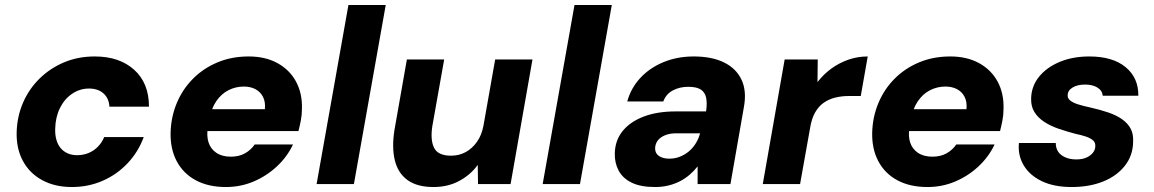

<svg xmlns="http://www.w3.org/2000/svg" viewBox="-20 -740 4640 772"><path d="M269 12Q200 12 149 -16Q98 -44 71.5 -94Q45 -144 47 -210Q49 -273 73 -328Q97 -383 139.5 -424.5Q182 -466 238 -489.5Q294 -513 361 -513Q460 -513 519.5 -459.5Q579 -406 579 -311H420Q418 -345 396 -364.5Q374 -384 338 -384Q301 -384 270 -363Q239 -342 221 -305.5Q203 -269 202 -223Q201 -199 206.5 -179Q212 -159 223.5 -145Q235 -131 252 -123.5Q269 -116 290 -116Q315 -116 336.5 -125Q358 -134 374 -150.5Q390 -167 399 -189H558Q536 -129 493 -83.5Q450 -38 392.5 -13Q335 12 269 12Z M888 12Q818 12 767.5 -15Q717 -42 690.5 -92Q664 -142 666 -209Q668 -271 691 -326Q714 -381 755.5 -423Q797 -465 854 -489Q911 -513 980 -513Q1047 -513 1096 -486Q1145 -459 1170.5 -411.5Q1196 -364 1194 -302Q1194 -278 1189.5 -255Q1185 -232 1180 -213H771L787 -301H1045Q1048 -330 1037.5 -350.5Q1027 -371 1007 -381.5Q987 -392 960 -392Q928 -392 899 -377.5Q870 -363 849.5 -333Q829 -303 821 -257L816 -228Q810 -194 818.5 -167.5Q827 -141 850 -125.5Q873 -110 908 -110Q941 -110 965 -123.5Q989 -137 1004 -159H1158Q1135 -110 1094 -71.5Q1053 -33 1000.5 -10.5Q948 12 888 12Z M1253 0 1381 -720H1531L1403 0Z M1723 12Q1657 12 1618.5 -16Q1580 -44 1567.5 -95.5Q1555 -147 1566 -217L1616 -501H1766L1718 -231Q1710 -175 1726 -144.5Q1742 -114 1794 -114Q1826 -114 1852.5 -128.5Q1879 -143 1898 -170Q1917 -197 1924 -235L1971 -501H2121L2033 0H1902L1901 -77Q1872 -37 1826.5 -12.5Q1781 12 1723 12Z M2162 0 2290 -720H2440L2312 0Z M2614 12Q2556 12 2520 -5.5Q2484 -23 2467.5 -54Q2451 -85 2452 -123Q2453 -175 2483 -212.5Q2513 -250 2567.5 -271Q2622 -292 2697 -292H2819Q2824 -326 2819 -348Q2814 -370 2797 -380.5Q2780 -391 2747 -391Q2713 -391 2685.5 -376.5Q2658 -362 2647 -332H2502Q2517 -386 2554.5 -426.5Q2592 -467 2647.5 -490Q2703 -513 2769 -513Q2842 -513 2891 -489Q2940 -465 2961.5 -419.5Q2983 -374 2971 -309L2917 0H2785V-71Q2771 -53 2753 -37.5Q2735 -22 2713.5 -11Q2692 0 2667 6Q2642 12 2614 12ZM2671 -102Q2694 -102 2714 -110Q2734 -118 2750 -131.5Q2766 -145 2777.5 -163.5Q2789 -182 2795 -204H2699Q2674 -204 2655 -196.5Q2636 -189 2625.5 -176Q2615 -163 2614 -144Q2614 -123 2630 -112.5Q2646 -102 2671 -102Z M3047 0 3135 -501H3268L3267 -410Q3292 -442 3323 -464.5Q3354 -487 3391 -500Q3428 -513 3469 -513L3441 -354H3394Q3364 -354 3338 -347.5Q3312 -341 3291.5 -326.5Q3271 -312 3257 -287Q3243 -262 3237 -224L3197 0Z M3709 12Q3639 12 3588.5 -15Q3538 -42 3511.5 -92Q3485 -142 3487 -209Q3489 -271 3512 -326Q3535 -381 3576.5 -423Q3618 -465 3675 -489Q3732 -513 3801 -513Q3868 -513 3917 -486Q3966 -459 3991.5 -411.5Q4017 -364 4015 -302Q4015 -278 4010.5 -255Q4006 -232 4001 -213H3592L3608 -301H3866Q3869 -330 3858.5 -350.5Q3848 -371 3828 -381.5Q3808 -392 3781 -392Q3749 -392 3720 -377.5Q3691 -363 3670.5 -333Q3650 -303 3642 -257L3637 -228Q3631 -194 3639.5 -167.5Q3648 -141 3671 -125.5Q3694 -110 3729 -110Q3762 -110 3786 -123.5Q3810 -137 3825 -159H3979Q3956 -110 3915 -71.5Q3874 -33 3821.5 -10.5Q3769 12 3709 12Z M4289 12Q4218 12 4169 -11.5Q4120 -35 4096 -75.5Q4072 -116 4077 -165H4225Q4225 -145 4234.5 -130.5Q4244 -116 4263 -107.5Q4282 -99 4307 -99Q4332 -99 4348.5 -106.5Q4365 -114 4374.5 -126Q4384 -138 4384 -152Q4385 -167 4374.5 -176Q4364 -185 4346 -191Q4328 -197 4304 -202Q4270 -211 4237.5 -222Q4205 -233 4179.5 -249.5Q4154 -266 4139.5 -289Q4125 -312 4126 -344Q4127 -393 4157.5 -431Q4188 -469 4240.5 -491Q4293 -513 4360 -513Q4454 -513 4506 -470Q4558 -427 4557 -355H4414Q4412 -376 4392.5 -388Q4373 -400 4343 -400Q4312 -400 4292.5 -388Q4273 -376 4273 -357Q4272 -345 4283 -336Q4294 -327 4314.5 -320.5Q4335 -314 4363 -308Q4403 -299 4435.5 -288Q4468 -277 4491 -261Q4514 -245 4526 -223Q4538 -201 4536 -168Q4535 -114 4502.5 -73Q4470 -32 4415 -10Q4360 12 4289 12Z"/></svg>

Font: DM Sans 18pt Black
Style: Italic
Weight: 900
Italic angle: -10°
Designer: Colophon Foundry, Jonny Pinhorn
Foundry: Colophon Foundry
Version: Version 4.004;gftools[0.9.30]